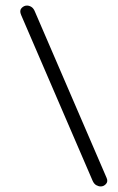

<svg xmlns="http://www.w3.org/2000/svg" viewBox="-20 -670 425 690"><path d="M106 -627 363 -31Q369 -18 361 -9Q353 0 342 0Q334 0 326 -4.5Q318 -9 313 -20L56 -616Q49 -632 57.5 -641Q66 -650 77 -650Q85 -650 93 -645Q101 -640 106 -627Z"/></svg>

Font: Edu QLD Beginners
Style: Regular
Weight: 400
Designer: Tina and Corey Anderson
Foundry: Google for Education
Version: Version 1.001